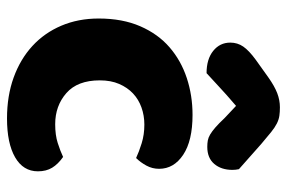

<svg xmlns="http://www.w3.org/2000/svg" viewBox="-152 -632 799 534"><g transform="rotate(90 247.0 -364.5)"><path d="M326 -367Q301 -367 278.5 -359Q256 -351 239.5 -335.5Q223 -320 213 -297Q203 -274 203 -243Q203 -181 238.5 -150Q274 -119 325 -119Q355 -119 377 -126Q399 -133 416 -141Q436 -127 446 -110.5Q456 -94 456 -71Q456 -30 417 -7.5Q378 15 309 15Q246 15 195 -3.5Q144 -22 107.5 -55.5Q71 -89 51 -136Q31 -183 31 -240Q31 -306 52.5 -355.5Q74 -405 111 -437Q148 -469 196.5 -485Q245 -501 299 -501Q371 -501 410 -475Q449 -449 449 -408Q449 -389 440 -372.5Q431 -356 419 -344Q402 -352 378 -359.5Q354 -367 326 -367ZM274 -622Q240 -593 221 -575Q202 -557 183 -540Q144 -540 121 -558.5Q98 -577 98 -606Q98 -626 109 -642Q120 -658 146 -677L195 -712Q219 -729 238.5 -736.5Q258 -744 278 -744Q291 -744 301.5 -742.5Q312 -741 323 -735.5Q334 -730 347 -719.5Q360 -709 380 -692L450 -630Q451 -625 451.5 -621Q452 -617 452 -612Q452 -581 435.5 -561.5Q419 -542 388 -542Q378 -542 370 -543.5Q362 -545 353.5 -550Q345 -555 334 -564.5Q323 -574 308 -590Z"/></g></svg>

Font: Baloo
Style: Regular
Weight: 400
Designer: Sarang Kulkarni and Ek Type
Foundry: Ek Type
Version: Version 1.443;PS 1.000;hotconv 16.6.51;makeotf.lib2.5.65220;